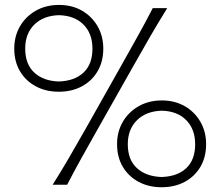

<svg xmlns="http://www.w3.org/2000/svg" viewBox="-20 -766 914 796"><path d="M223.6 -385.7Q170.4 -385.7 128.7 -408Q86.9 -430.2 63 -470.5Q39.1 -510.7 39.1 -564.5Q39.1 -616.2 63 -657.2Q86.9 -698.2 128.9 -721.9Q170.9 -745.6 224.6 -745.6Q278.3 -745.6 319.6 -721.9Q360.8 -698.2 384.5 -657.2Q408.2 -616.2 408.2 -564.5Q408.2 -510.7 384.5 -470.5Q360.8 -430.2 319.3 -408Q277.8 -385.7 223.6 -385.7ZM198.2 0Q233.9 -56.6 265.6 -111.1Q297.4 -165.5 336.9 -235.4L480.5 -490.2Q521.5 -563 552.2 -618.2Q583 -673.3 613.3 -732.4H673.3Q636.7 -673.3 604.7 -618.2Q572.8 -563 531.7 -490.2L387.7 -235.4Q348.1 -165.5 317.9 -111.1Q287.6 -56.6 258.3 0ZM223.6 -428.2Q289.1 -430.2 326.2 -465.1Q363.3 -500 363.3 -564.5Q363.3 -626.5 326.4 -663.8Q289.6 -701.2 224.6 -703.1Q159.7 -701.2 122.1 -663.8Q84.5 -626.5 84.5 -564.5Q84.5 -500 122.1 -465.1Q159.7 -430.2 223.6 -428.2ZM649.9 10.3Q596.7 10.3 554.9 -12Q513.2 -34.2 489.3 -74.2Q465.3 -114.3 465.3 -168.5Q465.3 -220.2 489.3 -261.2Q513.2 -302.2 555.2 -325.9Q597.2 -349.6 650.9 -349.6Q704.6 -349.6 745.8 -325.9Q787.1 -302.2 810.8 -261.2Q834.5 -220.2 834.5 -168.5Q834.5 -114.3 810.8 -74.2Q787.1 -34.2 745.6 -12Q704.1 10.3 649.9 10.3ZM649.9 -32.2Q715.3 -34.2 752.2 -68.8Q789.1 -103.5 789.1 -168Q789.1 -230 752.4 -267.6Q715.8 -305.2 650.9 -307.1Q585.9 -305.2 547.9 -267.6Q509.8 -230 509.8 -168Q509.8 -103.5 547.9 -68.8Q585.9 -34.2 649.9 -32.2Z"/></svg>

Font: Pinar DS1-Light
Style: Regular
Weight: 300
Designer: Amin Abedi
Version: Version 2.000